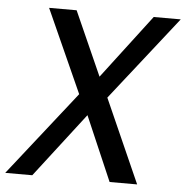

<svg xmlns="http://www.w3.org/2000/svg" viewBox="-58 -750 774 799"><g transform="rotate(5 329.0 -350.0)"><path d="M-7 0 271 -353 115 -700H230L349 -433L552 -700H665L389 -349L544 0H429L313 -269L106 0Z"/></g></svg>

Font: DM Sans 12pt Medium
Style: Italic
Weight: 500
Italic angle: -10°
Version: Version 4.004;gftools[0.9.30]